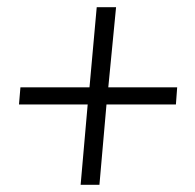

<svg xmlns="http://www.w3.org/2000/svg" viewBox="-20 -511 540 531"><path d="M247.5 -491H301L279.5 -269.5H470L466.5 -222H274.5L255 0H203L222.5 -222H32.5L36.5 -269.5H227.5Z"/></svg>

Font: Karla Light
Style: Italic
Weight: 300
Italic angle: -8°
Designer: Jonathan Pinhorn
Version: Version 2.004;gftools[0.9.33]